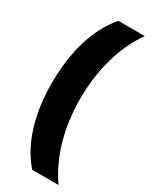

<svg xmlns="http://www.w3.org/2000/svg" viewBox="-228 -785 791 995"><g transform="rotate(30 167.5 -288.0)"><path d="M161 158H319C236 42 192 -115 192 -285C192 -461 238 -620 320 -734H161C71 -626 24 -473 24 -284C24 -97 71 55 161 158Z"/></g></svg>

Font: Frost ExtraBold
Style: Regular
Weight: 800
Designer: Lee Frost
Foundry: Lee Frost for Ice Communication Norge AS
Version: Version 2.011;hotconv 1.0.107;makeotfexe 2.5.65593